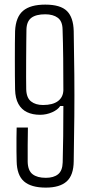

<svg xmlns="http://www.w3.org/2000/svg" viewBox="-20 -826 404 853"><path d="M183.5 7.5Q118.5 7.5 86.8 -20Q55 -47.5 54 -110Q53.5 -125.5 53.2 -154Q53 -182.5 53.2 -212Q53.5 -241.5 54 -259.5H104Q103.5 -225 103 -181.8Q102.5 -138.5 103 -107Q104 -68 124.8 -52Q145.5 -36 183.5 -36Q218.5 -36 238 -51.8Q257.5 -67.5 258.5 -104.5Q260 -157 260.8 -221.8Q261.5 -286.5 261.5 -355H247.5Q237 -338.5 211.5 -327.2Q186 -316 158 -316Q124.5 -316 100 -327.8Q75.5 -339.5 61.8 -364.2Q48 -389 47 -428.5Q46.5 -454 46.2 -489.5Q46 -525 46 -562.5Q46 -600 46.2 -633.2Q46.5 -666.5 47 -688Q50 -750.5 82.5 -778Q115 -805.5 181 -805.5Q248.5 -805.5 277.2 -777.2Q306 -749 307.5 -688Q309.5 -584.5 310.2 -493.5Q311 -402.5 310.2 -310Q309.5 -217.5 307.5 -110Q307 -47.5 276.2 -20Q245.5 7.5 183.5 7.5ZM171 -359.5Q214.5 -359.5 237.5 -376.8Q260.5 -394 261.5 -425Q261.5 -497 260.8 -566.5Q260 -636 258 -695Q257.5 -731.5 236.8 -747Q216 -762.5 181 -762.5Q140 -762.5 119.2 -746.8Q98.5 -731 97.5 -695Q97 -677.5 96.8 -640.8Q96.5 -604 96.2 -561.8Q96 -519.5 96 -483Q96 -446.5 96.5 -429.5Q97.5 -391.5 117.8 -375.5Q138 -359.5 171 -359.5Z"/></svg>

Font: Big Shoulders Text Thin ExtraLight
Style: Regular
Weight: 250
Version: Version 2.002